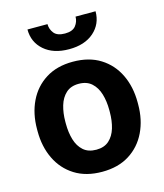

<svg xmlns="http://www.w3.org/2000/svg" viewBox="-112 -829 789 923"><g transform="rotate(-15 282.0 -367.0)"><path d="M32.2 -258.8V-269Q32.2 -346.2 61.5 -407Q90.8 -467.8 146.5 -502.9Q202.1 -538.1 281.7 -538.1Q362.3 -538.1 418.2 -502.9Q474.1 -467.8 503.4 -407Q532.7 -346.2 532.7 -269V-258.8Q532.7 -182.1 503.4 -121.3Q474.1 -60.5 418.5 -25.4Q362.8 9.8 282.7 9.8Q202.6 9.8 146.7 -25.4Q90.8 -60.5 61.5 -121.3Q32.2 -182.1 32.2 -258.8ZM172.9 -269V-258.8Q172.9 -214.8 183.6 -179Q194.3 -143.1 218.5 -121.6Q242.7 -100.1 282.7 -100.1Q322.3 -100.1 346.2 -121.6Q370.1 -143.1 380.9 -179Q391.6 -214.8 391.6 -258.8V-269Q391.6 -312 380.9 -348.1Q370.1 -384.3 345.9 -406.2Q321.8 -428.2 281.7 -428.2Q242.2 -428.2 218.3 -406.2Q194.3 -384.3 183.6 -348.1Q172.9 -312 172.9 -269ZM351.1 -744.1H450.7Q450.7 -680.7 405 -640.6Q359.4 -600.6 281.7 -600.6Q203.6 -600.6 157.7 -640.6Q111.8 -680.7 111.8 -744.1H211.4Q211.4 -718.8 227.3 -698.7Q243.2 -678.7 281.7 -678.7Q319.3 -678.7 335.2 -698.7Q351.1 -718.8 351.1 -744.1Z"/></g></svg>

Font: Vazirmatn RD UI
Style: Bold
Weight: 700
Designer: Saber Rastikerdar
Foundry: Saber Rastikerdar
Version: Version 33.003